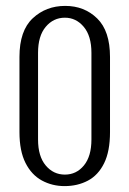

<svg xmlns="http://www.w3.org/2000/svg" viewBox="-20 -619 439 651"><path d="M199 12Q157 12 122 -7Q87 -26 66.5 -66.5Q46 -107 46 -171V-426Q46 -515 91 -557Q136 -599 201 -599Q266 -599 309.5 -556.5Q353 -514 353 -426V-171Q353 -106 333 -65.5Q313 -25 278 -6.5Q243 12 199 12ZM200 -27Q239 -27 264.5 -58Q290 -89 290 -146V-440Q290 -497 264 -528Q238 -559 200 -559Q161 -559 135 -528Q109 -497 109 -440V-146Q109 -89 135 -58Q161 -27 200 -27Z"/></svg>

Font: Alumni Sans
Style: Regular
Weight: 400
Designer: Robert E. Leuschke
Foundry: Robert E. Leuschke
Version: Version 1.018